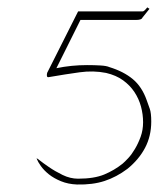

<svg xmlns="http://www.w3.org/2000/svg" viewBox="-20 -491 426 515"><path d="M195.8 -437.5 131.3 -308.1Q171.4 -316.4 213.4 -316.4Q233.4 -316.4 249.5 -315.4Q265.6 -314.5 273.4 -311Q311.5 -299.3 336.2 -278.8Q360.8 -258.3 373.5 -222.2Q377.9 -210 381.8 -199Q385.7 -188 385.7 -165Q385.7 -126 369.1 -94.5Q352.5 -63 321.8 -38.1Q292.5 -16.1 260.5 -5.6Q228.5 4.9 186.5 3.9Q162.6 2.9 143.6 -4.9Q124.5 -12.7 111.1 -23.4Q97.7 -34.2 89.6 -45.7Q81.5 -57.1 78.6 -64.9Q76.7 -68.8 85.7 -61.5Q94.7 -54.2 111.1 -43Q127.4 -31.7 147.9 -21.7Q168.5 -11.7 189.5 -11.7Q232.4 -11.7 259.5 -22.9Q286.6 -34.2 308.6 -51.8Q314.9 -57.1 324.2 -67.1Q333.5 -77.1 342 -91.6Q350.6 -106 357.2 -124Q363.8 -142.1 363.8 -163.1Q363.8 -184.1 358.2 -205.1Q352.5 -226.1 340.6 -244.1Q328.6 -262.2 310.1 -275.6Q291.5 -289.1 264.6 -295.4Q230.5 -302.2 193.6 -297.1Q156.7 -292 111.3 -284.2Q103.5 -282.2 106.4 -295.4L189.5 -460.4H348.6H362.8Q366.7 -460.4 375 -471.2L380.9 -467.3L361.8 -443.4Q359.9 -437.5 344.7 -437.5Z"/></svg>

Font: ML-NILA06_NewLipi
Style: Regular
Weight: 400
Designer: CLT@C-DIT
Version: Version ML-NILA06_NewLipi 2.